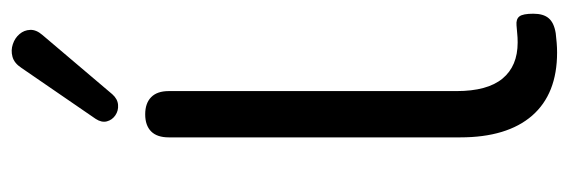

<svg xmlns="http://www.w3.org/2000/svg" viewBox="-349 -637 994 336"><g transform="rotate(-90 148.0 -469.0)"><path d="M224 8.9Q151.7 8.9 113.6 -34.8Q75.6 -78.6 75.6 -160.6V-670.7Q75.6 -691.1 86 -701.5Q96.5 -711.9 115.9 -711.9Q135.3 -711.9 145.9 -701.5Q156.6 -691.1 156.6 -670.7V-167.1Q156.6 -113.1 178.5 -86.6Q200.4 -60.1 241.7 -60.1Q250.7 -60.1 257.7 -60.9Q264.7 -61.7 271.7 -62.1Q282.6 -63.1 287.3 -57Q292 -51 292 -32.6Q292 -15 284.1 -5.8Q276.3 3.5 258 6.5Q249.6 7.5 241 8.2Q232.4 8.9 224 8.9ZM151 -769.4Q142.7 -760.1 132.4 -759.4Q122.2 -758.6 114.1 -764.2Q106 -769.8 103.6 -779Q101.2 -788.3 108 -798.6L197.2 -928.5Q205.5 -941.2 216.8 -944.2Q228 -947.2 238.8 -943.5Q249.6 -939.9 256.4 -931.8Q263.3 -923.8 263.7 -913.2Q264.2 -902.7 254.9 -891.9Z"/></g></svg>

Font: Nunito ExtraLight
Style: Regular
Weight: 200
Designer: Vernon Adams
Foundry: Vernon Adams
Version: Version 3.602